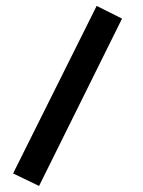

<svg xmlns="http://www.w3.org/2000/svg" viewBox="-20 -386 478 643"><path d="M303.7 -366.2 388.7 -323.7 110.8 236.8 23.9 194.8Z"/></svg>

Font: Vazirmatn UI SemiBold
Style: Regular
Weight: 600
Designer: Saber Rastikerdar
Foundry: Saber Rastikerdar
Version: Version 33.003